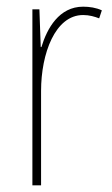

<svg xmlns="http://www.w3.org/2000/svg" viewBox="-20 -555 336 575"><path d="M229 -535C157 -535 121 -470 104 -414H102L98 -527H77V0H103V-283C103 -394 145 -510 229 -510C248 -510 264 -505 277 -500L285 -524C268 -532 248 -535 229 -535Z"/></svg>

Font: Noto Sans Lao Condensed Thin
Style: Regular
Weight: 100
Width: 3
Designer: Monotype Design Team
Foundry: Monotype Imaging Inc.
Version: Version 2.003